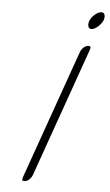

<svg xmlns="http://www.w3.org/2000/svg" viewBox="-53 -758 464 809"><g transform="rotate(5 179.0 -353.5)"><path d="M115 -14Q111 -3 101.5 6Q92 15 79 15Q72 15 72 8Q72 7 74 -1L267 -547Q271 -558 280.5 -567Q290 -576 302 -576Q310 -576 310 -569Q310 -566 308 -560ZM307 -648Q299 -648 295.5 -653.5Q292 -659 292 -666Q292 -676 297 -686Q302 -696 310 -704Q318 -712 326.5 -717Q335 -722 343 -722Q351 -722 354.5 -717Q358 -712 358 -705Q358 -694 352.5 -684Q347 -674 339 -666Q331 -658 322.5 -653Q314 -648 307 -648Z"/></g></svg>

Font: Discipuli Britannica
Style: Regular
Weight: 400
Designer: Peter Wiegel
Foundry: Peter Wiegel
Version: Version 0.001 2009